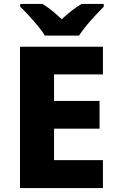

<svg xmlns="http://www.w3.org/2000/svg" viewBox="-20 -950 590 970"><path d="M500 0H81V-714H500V-574H253V-440H483V-300H253V-141H500ZM207 -770Q193 -793 170.5 -820Q148 -847 124.5 -872.5Q101 -898 82 -916V-930H195Q221 -914 243.5 -895.5Q266 -877 292 -853Q318 -877 342 -896Q366 -915 392 -930H504V-916Q487 -899 463 -873.5Q439 -848 416.5 -820.5Q394 -793 379 -770Z"/></svg>

Font: Noto Sans Syriac Eastern ExtraBold
Style: Regular
Weight: 800
Designer: Patrick Giasson and the Monotype Design Team
Foundry: Monotype Imaging Inc.
Version: Version 3.001